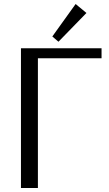

<svg xmlns="http://www.w3.org/2000/svg" viewBox="-20 -942 547 962"><path d="M85 0ZM358.9 -921.9 413.1 -877 272.9 -732.9 242.2 -759.3ZM169.9 0H85V-700.2H488.8V-649.9H169.9Z"/></svg>

Font: Pfennig
Style: Medium
Weight: 500
Version: Version 20120410 ; ttfautohint (v0.8)